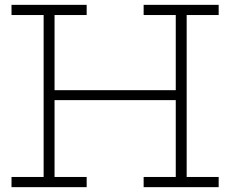

<svg xmlns="http://www.w3.org/2000/svg" viewBox="-20 -772 949 792"><path d="M720 -400V-359H185V-400ZM27.5 -710V-752H337.5V-710H205V-42H337.5V0H27.5V-42H160V-710ZM572.5 -710V-752H882V-710H750V-42H882V0H572.5V-42H705V-710Z"/></svg>

Font: Hepta Slab Light
Style: Regular
Weight: 300
Designer: Michael LaGattuta
Foundry: Michael LaGattuta
Version: Version 1.102